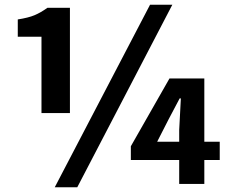

<svg xmlns="http://www.w3.org/2000/svg" viewBox="-20 -776 960 810"><path d="M155 -299V-621H55V-694Q100 -701 126 -712Q152 -723 180 -743H275V-299ZM211 14 613 -756H707L306 14ZM736 0V-228L743 -361H738L691 -272L643 -178H907V-101H532V-159L695 -445H842V0Z"/></svg>

Font: Noto Sans JP ExtraBold
Style: Regular
Weight: 800
Designer: Ryoko NISHIZUKA  (kana, bopomofo & ideographs); Paul D. Hunt (Latin, Greek & Cyrillic); Sandoll Communications , Soo-you
Foundry: Adobe
Version: Version 2.004-H2;hotconv 1.0.118;makeotfexe 2.5.65603